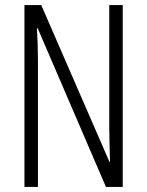

<svg xmlns="http://www.w3.org/2000/svg" viewBox="-20 -734 577 754"><path d="M462 0H396L128 -623H125Q127 -592 128 -560.5Q129 -529 129 -493V0H76V-714H142L410 -98H412Q411 -137 410 -172.5Q409 -208 409 -234V-714H462Z"/></svg>

Font: Noto Sans Malayalam ExtraCondensed Light
Style: Regular
Weight: 300
Width: 2
Designer: Jelle Bosma - Monotype Design Team
Foundry: Monotype Imaging Inc.
Version: Version 2.104; ttfautohint (v1.8.4.7-5d5b)